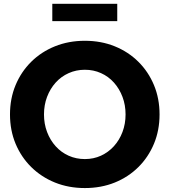

<svg xmlns="http://www.w3.org/2000/svg" viewBox="-20 -958 877 993"><path d="M418.9 14.6Q335 14.6 264.4 -13.9Q193.8 -42.5 141.6 -94Q89.4 -145.5 60.5 -214.8Q31.7 -284.2 31.7 -366.2Q31.7 -448.2 60.5 -517.6Q89.4 -586.9 141.4 -638.4Q193.4 -689.9 264.2 -718.5Q335 -747.1 418.9 -747.1Q502.9 -747.1 573.5 -718.5Q644 -689.9 695.8 -638.4Q747.6 -586.9 776.4 -517.6Q805.2 -448.2 805.2 -366.2Q805.2 -284.2 776.4 -214.8Q747.6 -145.5 695.8 -94Q644 -42.5 573.5 -13.9Q502.9 14.6 418.9 14.6ZM418.9 -135.3Q463.9 -135.3 502.2 -152.8Q540.5 -170.4 569.1 -201.9Q597.7 -233.4 613.5 -275.4Q629.4 -317.4 629.4 -366.2Q629.4 -415 613.5 -457Q597.7 -499 569.3 -530.8Q541 -562.5 502.4 -579.8Q463.9 -597.2 418.9 -597.2Q374 -597.2 335.2 -579.8Q296.4 -562.5 267.8 -530.8Q239.3 -499 223.4 -457Q207.5 -415 207.5 -366.2Q207.5 -317.4 223.4 -275.4Q239.3 -233.4 267.8 -201.7Q296.4 -169.9 335.2 -152.6Q374 -135.3 418.9 -135.3ZM586.4 -848.6H250.5V-938.5H586.4Z"/></svg>

Font: Kumbh Sans ExtraBold
Style: Regular
Weight: 800
Version: Version 1.005